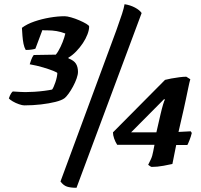

<svg xmlns="http://www.w3.org/2000/svg" viewBox="-20 -785 956 911"><path d="M95 -285Q86 -285 70 -290.5Q54 -296 40.5 -304Q27 -312 22 -318Q27 -333 32.5 -341.5Q38 -350 41 -351Q59 -350 73 -349Q87 -348 100 -348Q118 -348 142.5 -349.5Q167 -351 190 -354Q213 -357 227 -360Q230 -363 234.5 -373Q239 -383 243 -395Q247 -407 249.5 -419Q252 -431 252 -438Q252 -441 233.5 -448.5Q215 -456 185 -465Q155 -474 121 -480Q123 -487 128 -501Q133 -515 140 -524L260 -526L233 -515Q245 -523 256.5 -542.5Q268 -562 277 -585Q286 -608 290 -626Q269 -634 248.5 -637.5Q228 -641 205 -641Q198 -641 192.5 -641Q187 -641 181 -642L148 -554Q144 -552 131.5 -550Q119 -548 102 -548Q95 -560 91.5 -577.5Q88 -595 86.5 -615.5Q85 -636 84 -653Q108 -671 143 -683Q178 -695 216 -701.5Q254 -708 287 -708Q298 -708 317.5 -702.5Q337 -697 356.5 -688.5Q376 -680 389.5 -672Q403 -664 403 -659Q403 -643 395 -622Q387 -601 373 -580Q359 -559 341 -540.5Q323 -522 304 -511L305 -508Q331 -498 340.5 -482.5Q350 -467 350 -444Q350 -431 343.5 -412.5Q337 -394 326.5 -374.5Q316 -355 305 -340Q294 -325 286 -319Q273 -309 243 -301.5Q213 -294 174.5 -289.5Q136 -285 95 -285ZM343 106Q315 106 298 100.5Q281 95 267 76L485 -514Q515 -594 532.5 -642.5Q550 -691 559 -719Q568 -747 571 -765Q598 -761 620.5 -749Q643 -737 652 -723ZM700 7Q697 7 691.5 3Q686 -1 683 -3Q688 -13 695.5 -28.5Q703 -44 707 -67L713 -98H536Q527 -112 521.5 -128Q516 -144 516 -157L763 -406Q774 -409 792.5 -412.5Q811 -416 831 -418.5Q851 -421 864 -421L883 -409Q879 -396 873.5 -369Q868 -342 862 -314Q856 -286 852 -268L827 -159L885 -162L890 -154Q886 -137 879 -119.5Q872 -102 869 -97H816L798 -7Q786 -4 756 1.5Q726 7 700 7ZM602 -157H722L742 -244Q748 -270 754 -290Q760 -310 763 -313L758 -314Z"/></svg>

Font: Texturina 12pt Black
Style: Italic
Weight: 900
Italic angle: -11°
Designer: Guillermo Torres Carreño
Foundry: Omnibus-Type
Version: Version 1.002